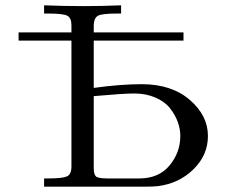

<svg xmlns="http://www.w3.org/2000/svg" viewBox="-20 -703 859 723"><path d="M50 -550V-581H249V-608Q249 -636 233 -644Q217 -652 161 -652H146V-683Q221 -680 296 -680Q366 -680 436 -683V-652H421Q365 -652 349.5 -644Q334 -636 333 -608V-581H671V-550H333V-372Q434 -386 514 -386Q626 -386 694.5 -327Q763 -268 763 -191Q763 -119 708.5 -65.5Q654 -12 574 -2Q556 0 521 0H146V-31H159Q214 -31 231.5 -38.5Q249 -46 249 -76V-550ZM333 -71Q333 -46 341.5 -38.5Q350 -31 387 -31H504Q578 -31 618.5 -80Q659 -129 659 -191Q659 -217 649.5 -243.5Q640 -270 620.5 -295Q601 -320 565.5 -335.5Q530 -351 485 -351Q446 -351 333 -341Z"/></svg>

Font: CMU Serif
Style: Roman
Weight: 500
Version: Version 0.7.0